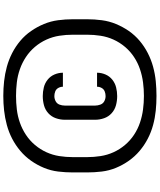

<svg xmlns="http://www.w3.org/2000/svg" viewBox="80 -936 991 1192"><g transform="rotate(-90 576.0 -340.5)"><path d="M576 135Q622 135 667.5 130.5Q713 126 757 114Q801 102 842 81Q883 60 918 30.5Q953 1 979 -36.5Q1005 -74 1022.5 -116.5Q1040 -159 1046 -204.5Q1052 -250 1052 -296V-384Q1052 -430 1046 -475.5Q1040 -521 1022.5 -563.5Q1005 -606 979 -643.5Q953 -681 918 -710.5Q883 -740 842 -761Q801 -782 757 -794Q713 -806 667.5 -811Q622 -816 576 -816Q530 -816 485 -811Q440 -806 395.5 -794Q351 -782 310.5 -761Q270 -740 235 -710.5Q200 -681 173.5 -643.5Q147 -606 129.5 -563.5Q112 -521 106.5 -475.5Q101 -430 101 -384V-296Q101 -250 106.5 -204.5Q112 -159 129.5 -116.5Q147 -74 173.5 -36.5Q200 1 235 30.5Q270 60 310.5 81Q351 102 395.5 114Q440 126 485 130.5Q530 135 576 135ZM575 -109Q602 -109 628.5 -115.5Q655 -122 676.5 -139Q698 -156 709 -181.5Q720 -207 720 -234H633Q633 -219 625.5 -205.5Q618 -192 604 -186.5Q590 -181 575 -181Q558 -181 543 -189Q528 -197 522 -213.5Q516 -230 516 -246V-434Q516 -451 522 -467Q528 -483 543 -491Q558 -499 575 -499Q590 -499 604 -493.5Q618 -488 625.5 -474.5Q633 -461 633 -446H720Q720 -473 709 -498.5Q698 -524 676.5 -541Q655 -558 628.5 -564.5Q602 -571 575 -571Q546 -571 518 -563.5Q490 -556 468.5 -536.5Q447 -517 437.5 -489.5Q428 -462 428 -434V-246Q428 -218 437.5 -190.5Q447 -163 468.5 -143.5Q490 -124 518 -116.5Q546 -109 575 -109ZM576 57Q534 57 492 51.5Q450 46 410 32.5Q370 19 334.5 -4.5Q299 -28 271.5 -60.5Q244 -93 226.5 -131.5Q209 -170 202.5 -212Q196 -254 196 -296V-384Q196 -427 202.5 -468.5Q209 -510 226.5 -548.5Q244 -587 271.5 -619.5Q299 -652 334.5 -675.5Q370 -699 410 -713Q450 -727 492 -732Q534 -737 576 -737Q618 -737 660 -732Q702 -727 742 -713Q782 -699 817.5 -675.5Q853 -652 880.5 -619.5Q908 -587 925.5 -548.5Q943 -510 949.5 -468.5Q956 -427 956 -384V-296Q956 -254 949.5 -212Q943 -170 925.5 -131.5Q908 -93 880.5 -60.5Q853 -28 817.5 -4.5Q782 19 742 32.5Q702 46 660 51.5Q618 57 576 57Z"/></g></svg>

Font: Iosevka Sparkle Heavy
Style: Regular
Weight: 900
Designer: Belleve Invis
Foundry: Belleve Invis
Version: Version 4.5.0; ttfautohint (v1.8.3)